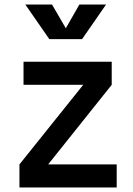

<svg xmlns="http://www.w3.org/2000/svg" viewBox="-20 -829 586 849"><path d="M198 -656 92 -809H210L271 -704L331 -809H449L343 -656ZM193 -102H496V0H66V-102L348 -454H84V-556H474V-454Z"/></svg>

Font: Biryani DemiBold
Style: Regular
Weight: 600
Designer: Dan Reynolds and Mathieu Réguer
Foundry: Dan Reynolds and Mathieu Réguer
Version: Version 1.003;PS 001.003;hotconv 1.0.70;makeotf.lib2.5.58329